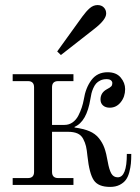

<svg xmlns="http://www.w3.org/2000/svg" viewBox="-20 -734 555 762"><path d="M207 -529.8 306.6 -668Q322.3 -689.5 336.4 -701.7Q350.6 -713.9 367.2 -713.9Q382.8 -713.9 392.1 -704.3Q401.4 -694.8 401.4 -680.2Q401.4 -655.8 353.5 -618.7L221.7 -515.6ZM30.3 0V-27.3H90.8Q115.2 -27.3 115.2 -51.8V-387.7Q115.2 -412.1 90.8 -412.1H30.3V-439.5H271.5V-412.1H210.9Q186.5 -412.1 186.5 -387.7V-238.3H236.3Q253.9 -238.3 268.1 -248.3Q282.2 -258.3 290.8 -274.9Q299.3 -291.5 304.4 -307.1Q309.6 -322.8 312.5 -338.9Q319.8 -385.7 343 -416.5Q366.2 -447.3 407.2 -447.3Q441.4 -447.3 459 -426.3Q476.6 -405.3 476.6 -380.4Q476.6 -350.1 459.2 -328.4Q441.9 -306.6 415.5 -306.6Q398.9 -306.6 388.9 -315.4Q378.9 -324.2 378.9 -339.4Q378.9 -366.2 404.3 -379.9Q417.5 -386.7 421.6 -391.4Q425.8 -396 425.8 -404.3Q425.8 -410.6 420.2 -415.3Q414.6 -419.9 402.8 -419.9Q389.2 -419.9 378.4 -414.8Q367.7 -409.7 361.3 -402.3Q355 -395 350.1 -383.8Q345.2 -372.6 343 -363.3Q340.8 -354 338.9 -341.8Q324.2 -251 275.9 -230.5V-228Q311.5 -223.1 334.7 -213.4Q357.9 -203.6 372.3 -185.8Q386.7 -168 394.3 -147Q401.9 -126 407.7 -91.8Q413.1 -61 421.6 -45.7Q430.2 -30.3 447.3 -30.3Q483.4 -30.3 483.4 -123H501Q501 -101.6 499.5 -85.4Q498 -69.3 493.2 -50.8Q488.3 -32.2 479.5 -20.3Q470.7 -8.3 454.8 -0.2Q439 7.8 417 7.8Q370.1 7.8 352.3 -18.6Q334.5 -44.9 327.1 -114.3Q324.7 -139.2 321.3 -153.6Q317.9 -168 310.1 -182.9Q302.2 -197.8 287.6 -204.3Q272.9 -210.9 250 -210.9H186.5V-51.8Q186.5 -27.3 210.9 -27.3H271.5V0Z"/></svg>

Font: Theano Modern
Style: Regular
Weight: 400
Designer: Alexey Kryukov
Version: Version 2.00